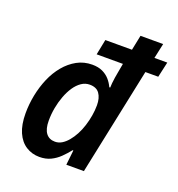

<svg xmlns="http://www.w3.org/2000/svg" viewBox="-138 -873 922 996"><g transform="rotate(20 323.0 -375.0)"><path d="M189 10Q148 10 115 -11Q82 -32 63.5 -74Q45 -116 45 -179Q45 -229 55 -279.5Q65 -330 84.5 -375.5Q104 -421 133.5 -456.5Q163 -492 201 -513Q239 -534 285 -534Q318 -534 341.5 -523Q365 -512 381 -494Q397 -476 407 -454H412Q412 -464 413.5 -479Q415 -494 417.5 -510.5Q420 -527 423 -542L432 -592H287L304 -677H451L468 -760H593L575 -677H646L627 -592H556L432 0H335L344 -82H340Q321 -58 299.5 -37Q278 -16 251 -3Q224 10 189 10ZM238 -92Q258 -92 275.5 -102.5Q293 -113 309 -132Q325 -151 338 -175.5Q351 -200 360 -228.5Q369 -257 374 -286.5Q379 -316 379 -344Q379 -384 362 -408Q345 -432 308 -432Q283 -432 262 -417.5Q241 -403 224.5 -378.5Q208 -354 196 -322Q184 -290 177.5 -255Q171 -220 171 -184Q171 -138 188.5 -115Q206 -92 238 -92Z"/></g></svg>

Font: Noto Sans Display SemiBold
Style: Italic
Weight: 600
Italic angle: -12°
Designer: Monotype Design Team
Foundry: Monotype Imaging Inc.
Version: Version 2.003